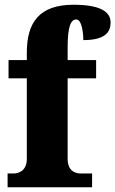

<svg xmlns="http://www.w3.org/2000/svg" viewBox="-20 -789 486 809"><path d="M12 0H368V-58H321C301 -58 265 -65 265 -120V-459H385V-536H265V-589C265 -679 279 -707 301 -707C325 -707 331 -650 331 -620C426 -620 446 -656 446 -694C446 -729 421 -769 290 -769C145 -769 93 -694 93 -567V-536H16V-459H93V-120C93 -65 53 -58 37 -58H12Z"/></svg>

Font: Noto Serif Ethiopic Condensed Black
Style: Regular
Weight: 900
Width: 3
Designer: Monotype Design Team
Foundry: Monotype Imaging Inc.
Version: Version 2.102